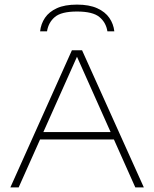

<svg xmlns="http://www.w3.org/2000/svg" viewBox="-20 -813 669 833"><path d="M25 0 292 -595H336L604 0H567L309 -578H319L61 0ZM144 -208 154 -240H475L484 -208ZM154 -677Q157.5 -709.5 175.2 -735.8Q193 -762 227 -777.5Q261 -793 314 -793Q367 -793 401.8 -777.2Q436.5 -761.5 454.5 -735.2Q472.5 -709 476 -677H446Q440 -715.5 411.2 -739.2Q382.5 -763 314 -763Q246 -763 218 -739.2Q190 -715.5 184 -677Z"/></svg>

Font: Encode Sans SC Expanded Thin
Style: Regular
Weight: 250
Width: 7
Designer: Multiple Designers
Foundry: Impallari Type
Version: Version 3.002